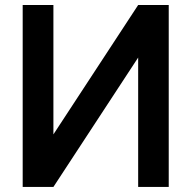

<svg xmlns="http://www.w3.org/2000/svg" viewBox="-20 -740 758 760"><path d="M647.9 0H526.9V-512.2L191.4 0H69.8V-720.2H191.4V-208L526.9 -720.2H647.9Z"/></svg>

Font: Vela Sans Bd
Style: Bold
Weight: 700
Designer: Principal design: Mikhail Sharanda - project Manrope.
Design modification: Ravid Balaliev
Foundry: Mikhail Sharanda
Version: Version 1.001